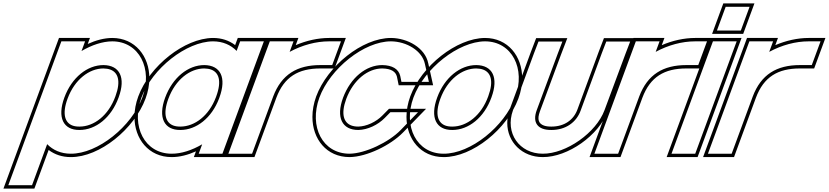

<svg xmlns="http://www.w3.org/2000/svg" viewBox="-106 -857 4890 1133"><path d="M375 -555.9C435.3 -591.2 498.6 -612.6 556.1 -613C715.1 -613 797.3 -451 734 -282C670.9 -111 471.2 51 311.6 50C253.9 50 206.4 28.8 172.3 -6.3L108.8 166L83 236H-57L-31.2 166L134 -282L230.2 -543L256.1 -613H396.1ZM274 -282C230.1 -163 267.8 -89 363.2 -90C459.2 -90 551.1 -163 594 -282C637.5 -400 600.1 -472 504.4 -473C409.4 -473 317.5 -400 274 -282ZM411.7 -597.6 424.8 -633H242.1L-85.7 256H96.9L181 28C217.4 55.4 260.9 70 311.5 70C482.6 71.1 687.2 -97.2 752.7 -275C768 -315.9 775.4 -356.8 775.4 -395.4C775.5 -525.3 691.2 -633 556 -633C508.9 -632.7 459.8 -619.5 411.7 -597.6ZM292.8 -275.1C334.2 -387.5 420.3 -453 504.3 -453C520.2 -452.8 533.9 -450.4 545 -446.3C589.1 -430.2 609.4 -381.6 575.2 -288.9C534.3 -175.4 448.6 -110 363.1 -110C346.6 -109.8 333 -112.1 321.8 -116.2C278.8 -132.1 258.4 -182 292.8 -275.1Z M728.6 -281C792.1 -453 993.7 -612 1151.1 -613C1208.6 -613 1256.1 -591.8 1290.3 -556.6L1311.1 -613H1451.1L1425.2 -543L1329.9 -284.6L1328.6 -281L1232.4 -20L1206.6 50H1066.6L1087 -5.5C1027.2 29.4 964.3 50.4 906.6 50C747.6 50 665.9 -111 728.6 -281ZM868.6 -281C825.1 -163 862.8 -89 958.2 -90C1052.7 -90 1143.3 -160.8 1186.7 -275.7L1188.6 -281C1232.5 -400 1195.1 -472 1099.4 -473C1004.4 -473 912.5 -400 868.6 -281ZM709.9 -287.9C694.8 -247.1 687.6 -206.5 687.5 -168C687.1 -37.6 771.2 70 906.5 70C953.6 70.3 1002.6 57.5 1050.4 36L1037.9 70H1220.5L1479.8 -633H1297.1L1281.6 -590.9C1245.1 -618.4 1201.8 -633 1151 -633C982.3 -631.9 775.9 -467.1 709.9 -287.9ZM887.4 -274.1C929.2 -387.6 1015.3 -453 1099.3 -453C1115.1 -452.8 1128.8 -450.4 1139.8 -446.4C1184 -430.3 1204.4 -381.5 1169.9 -287.9L1167.9 -282.6C1126.8 -173.5 1042.3 -110 958.1 -110C941.8 -109.8 928.4 -112.1 917.2 -116.1C873.8 -131.8 853.3 -181.6 887.4 -274.1Z M1603.2 -550.9C1677.3 -591 1758.8 -613 1836.1 -613H1906.1L1854.4 -473H1784.4C1647.3 -473 1555 -417.6 1506 -287.5L1504 -282L1478.2 -212L1407.4 -20L1381.6 50H1241.6L1267.4 -20L1338.2 -212L1364 -282C1364.4 -283.2 1364.9 -284.5 1365.3 -285.7L1460.2 -543L1486.1 -613H1626.1ZM1639.1 -590.5 1654.8 -633H1472.1L1346.6 -292.7C1346.1 -291.3 1345.7 -290.1 1345.2 -288.9L1212.9 70H1395.5L1524.8 -280.5C1570.8 -402.9 1653.7 -453 1784.4 -453H1868.4L1934.8 -633H1836.1C1770.7 -633 1701.8 -617.5 1639.1 -590.5Z M2401.6 -479 2424.9 -374H2262.9L2255.8 -409C2246 -450 2209.1 -472 2149.4 -473C2054.4 -473 1963.1 -399 1918.6 -281C1875.1 -163 1913.2 -90 2008.2 -90C2063.6 -91 2124.3 -120 2164.4 -161L2197.9 -195H2360.9L2257.8 -89C2188.6 -18 2049.9 49 1956.6 50C1797.6 50 1716.2 -109 1778.6 -281C1841.7 -452 2042.1 -613 2201.1 -613H2202.1C2292.7 -612 2385.8 -558 2401.6 -479ZM2421.2 -483.1C2402.7 -575.1 2298.8 -631.9 2202.2 -633H2201.1C2030.6 -633 1825.5 -466 1759.8 -287.9C1744.8 -246.5 1737.6 -205.8 1737.6 -167.2C1737.3 -36.3 1821.2 70 1956.7 70C2057.9 68.9 2198.9 0.1 2272.2 -75.1L2408.3 -215H2189.5L2150.1 -175C2113.5 -137.6 2056.6 -110.9 2008 -110C1992.3 -110 1978.4 -112.4 1967.3 -116.5C1923.9 -132.5 1903.4 -181.8 1937.4 -274C1979.8 -386.6 2065.5 -453 2149.3 -453C2204.6 -452.1 2229.2 -433 2236.3 -404.7L2246.6 -354H2449.8Z M2334 -282C2397.1 -453 2598.7 -612 2756.1 -613C2915.1 -613 2997.3 -451 2934 -282C2870.9 -111 2671.2 51 2511.6 50C2352.6 50 2270.9 -111 2334 -282ZM2474 -282C2430.1 -163 2467.8 -89 2563.2 -90C2659.2 -90 2751.1 -163 2794 -282C2837.5 -400 2800.1 -472 2704.4 -473C2609.4 -473 2517.5 -400 2474 -282ZM2315.2 -288.9C2300 -247.6 2292.7 -206.6 2292.6 -167.8C2292.4 -37.2 2376.5 70 2511.5 70C2682.6 71.1 2887.2 -97.2 2952.7 -275C2968 -315.9 2975.4 -356.8 2975.4 -395.4C2975.5 -525.3 2891.2 -633 2756 -633C2587.3 -631.9 2381 -467.1 2315.2 -288.9ZM2492.8 -275.1C2534.2 -387.5 2620.3 -453 2704.3 -453C2720.2 -452.8 2733.9 -450.4 2745 -446.3C2789.1 -430.2 2809.4 -381.6 2775.2 -288.9C2734.3 -175.4 2648.6 -110 2563.1 -110C2546.6 -109.8 2533 -112.1 2521.8 -116.2C2478.8 -132.1 2458.4 -182 2492.8 -275.1Z M3045.2 -543 3071.7 -612H3212.7L3185.9 -542L3061.3 -207C3034.4 -134 3065.8 -89 3148.2 -90C3231.2 -90 3295.4 -134 3321 -206L3321.3 -207L3445.2 -543L3471.7 -612H3612.7L3585.9 -542L3461.3 -207C3412.3 -74 3235.2 51 3096.6 50C2958.6 50 2872.6 -72 2921 -206L2921.3 -207ZM3026.5 -550 2902.2 -212.9C2892.2 -185.2 2887.4 -157.9 2887.4 -131.6C2887.2 -18.9 2974.6 70 3096.5 70C3244.9 71.1 3427.8 -58.4 3480.1 -200L3604.6 -534.9L3641.8 -632H3457.9L3426.5 -550L3302.2 -212.8C3279.5 -148.8 3223.8 -110 3148.1 -110C3129.3 -109.8 3114.6 -112.1 3103.4 -116.2C3073.5 -127.1 3061.9 -150.7 3080.1 -200L3204.6 -534.9L3241.8 -632H3057.9Z M3763.2 -550.9C3837.3 -591 3918.8 -613 3996.1 -613H4066.1L4014.4 -473H3944.4C3807.3 -473 3715 -417.6 3666 -287.5L3664 -282L3638.2 -212L3567.4 -20L3541.6 50H3401.6L3427.4 -20L3498.2 -212L3524 -282C3524.4 -283.2 3524.9 -284.5 3525.3 -285.7L3620.2 -543L3646.1 -613H3786.1ZM3799.1 -590.5 3814.8 -633H3632.1L3506.6 -292.7C3506.1 -291.3 3505.7 -290.1 3505.2 -288.9L3372.9 70H3555.5L3684.8 -280.5C3730.8 -402.9 3813.7 -453 3944.4 -453H4028.4L4094.8 -633H3996.1C3930.7 -633 3861.8 -617.5 3799.1 -590.5Z M4194.7 -677H4124.7L4176.3 -817H4246.3H4247.3H4317.3L4265.7 -677H4195.7ZM4075.2 -543 4101.1 -613H4241.1L4215.2 -543L4022.4 -20L3996.6 50H3856.6L3882.4 -20ZM4096 -657H4279.6L4346 -837H4162.3ZM4087.1 -633 3827.9 70H4010.5L4269.8 -633Z M4433.2 -550.9C4507.3 -591 4588.8 -613 4666.1 -613H4736.1L4684.4 -473H4614.4C4477.3 -473 4385 -417.6 4336 -287.5L4334 -282L4308.2 -212L4237.4 -20L4211.6 50H4071.6L4097.4 -20L4168.2 -212L4194 -282C4194.4 -283.2 4194.9 -284.5 4195.3 -285.7L4290.2 -543L4316.1 -613H4456.1ZM4469.1 -590.5 4484.8 -633H4302.1L4176.6 -292.7C4176.1 -291.3 4175.7 -290.1 4175.2 -288.9L4042.9 70H4225.5L4354.8 -280.5C4400.8 -402.9 4483.7 -453 4614.4 -453H4698.4L4764.8 -633H4666.1C4600.7 -633 4531.8 -617.5 4469.1 -590.5Z"/></svg>

Font: Nordica Plus
Style: NordicaClassicRgOblOl
Weight: 500
Version: Version 1.01